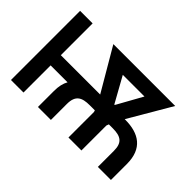

<svg xmlns="http://www.w3.org/2000/svg" viewBox="-108 -1077 1428 1428"><g transform="rotate(45 606.0 -363.5)"><path d="M74.9 0H206.7V-285.5H384.9C367.5 -255.3 358.7 -217 358.7 -168.3V0H495V-168.3C495 -259.6 541.9 -281.6 621.4 -281.6H675.8L679.7 -268.1V0H816.1V-262.4L823.2 -281.6H864C951 -281.6 989 -253.9 989 -168.3V0H1126.4V-168.3C1126.4 -329.2 1030.5 -392.4 884.2 -392.4H879.3L1075.3 -727.3H424.7L620.7 -392.8H206.7V-727.3H74.9ZM636 -615.4H864L754.6 -418.7L748.6 -412.6Z"/></g></svg>

Font: Margiela Sans Semi Bold
Style: Regular
Weight: 600
Designer: Stefan Endress, Andreas Faust
Version: Version 1.100;FEAKit 1.0